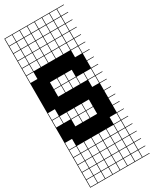

<svg xmlns="http://www.w3.org/2000/svg" viewBox="-267 -870 964 1200"><g transform="rotate(-30 214.5 -269.5)"><path d="M325 -803.6V-753.6H375V-803.6ZM271.4 -700H321.4V-750H271.4ZM325 -700H375V-750H325ZM217.9 -700H267.9V-750H217.9ZM164.3 -700H214.3V-750H164.3ZM110.7 -700H160.7V-750H110.7ZM57.1 -700H107.1V-750H57.1ZM3.6 -700H53.6V-750H3.6ZM325 -646.4H375V-696.4H325ZM271.4 -646.4H321.4V-696.4H271.4ZM217.9 -646.4H267.9V-696.4H217.9ZM164.3 -646.4H214.3V-696.4H164.3ZM110.7 -646.4H160.7V-696.4H110.7ZM57.1 -646.4H107.1V-696.4H57.1ZM3.6 -646.4H53.6V-696.4H3.6ZM325 -592.9H375V-642.9H325ZM271.4 -592.9H321.4V-642.9H271.4ZM217.9 -592.9H267.9V-642.9H217.9ZM164.3 -592.9H214.3V-642.9H164.3ZM110.7 -592.9H160.7V-642.9H110.7ZM57.1 -592.9H107.1V-642.9H57.1ZM3.6 -592.9H53.6V-642.9H3.6ZM325 -539.3H375V-589.3H325ZM271.4 -539.3H321.4V-589.3H271.4ZM217.9 -539.3H267.9V-589.3H217.9ZM164.3 -539.3H214.3V-589.3H164.3ZM110.7 -539.3H160.7V-589.3H110.7ZM57.1 -539.3H107.1V-589.3H57.1ZM3.6 -539.3H53.6V-589.3H3.6ZM3.6 -485.7H53.6V-535.7H3.6ZM325 -485.7H375V-535.7H325ZM110.7 -378.6H160.7V-428.6H110.7ZM217.9 -378.6H267.9V-428.6H217.9ZM164.3 -378.6H214.3V-428.6H164.3ZM217.9 -325H267.9V-375H217.9ZM110.7 -325H160.7V-375H110.7ZM271.4 -325H321.4V-375H271.4ZM325 -325H375V-375H325ZM164.3 -325H214.3V-375H164.3ZM325 -271.4H375V-321.4H325ZM3.6 -217.9H53.6V-267.9H3.6ZM110.7 -164.3H160.7V-214.3H110.7ZM3.6 -164.3H53.6V-214.3H3.6ZM217.9 -164.3H267.9V-214.3H217.9ZM164.3 -164.3H214.3V-214.3H164.3ZM57.1 -164.3H107.1V-214.3H57.1ZM164.3 -110.7H214.3V-160.7H164.3ZM217.9 -110.7H267.9V-160.7H217.9ZM110.7 -110.7H160.7V-160.7H110.7ZM3.6 -3.6H53.6V-53.6H3.6ZM325 -3.6H375V-53.6H325ZM271.4 50H321.4V0H271.4ZM110.7 50H160.7V0H110.7ZM325 50H375V0H325ZM3.6 50H53.6V0H3.6ZM57.1 50H107.1V0H57.1ZM217.9 50H267.9V0H217.9ZM164.3 50H214.3V0H164.3ZM110.7 103.6H160.7V53.6H110.7ZM271.4 103.6H321.4V53.6H271.4ZM3.6 103.6H53.6V53.6H3.6ZM325 103.6H375V53.6H325ZM164.3 103.6H214.3V53.6H164.3ZM217.9 103.6H267.9V53.6H217.9ZM57.1 103.6H107.1V53.6H57.1ZM57.1 157.1H107.1V107.1H57.1ZM164.3 157.1H214.3V107.1H164.3ZM325 157.1H375V107.1H325ZM110.7 157.1H160.7V107.1H110.7ZM271.4 157.1H321.4V107.1H271.4ZM3.6 157.1H53.6V107.1H3.6ZM217.9 157.1H267.9V107.1H217.9ZM164.3 210.7H214.3V160.7H164.3ZM325 210.7H375V160.7H325ZM110.7 210.7H160.7V160.7H110.7ZM271.4 210.7H321.4V160.7H271.4ZM3.6 210.7H53.6V160.7H3.6ZM57.1 210.7H107.1V160.7H57.1ZM217.9 210.7H267.9V160.7H217.9ZM164.3 264.3H214.3V214.3H164.3ZM217.9 264.3H267.9V214.3H217.9ZM325 264.3H375V214.3H325ZM110.7 264.3H160.7V214.3H110.7ZM3.6 264.3H53.6V214.3H3.6ZM271.4 264.3H321.4V214.3H271.4ZM57.1 264.3H107.1V214.3H57.1ZM271.4 -803.6V-753.6H321.4V-803.6ZM217.9 -803.6V-753.6H267.9V-803.6ZM164.3 -803.6V-753.6H214.3V-803.6ZM110.7 -803.6V-753.6H160.7V-803.6ZM57.1 -803.6V-753.6H107.1V-803.6ZM3.6 -803.6V-753.6H53.6V-803.6ZM428.6 -803.6H378.6V-753.6H428.6V-750H378.6V-700H428.6V-696.4H378.6V-646.4H428.6V-642.9H378.6V-592.9H428.6V-589.3H378.6V-539.3H428.6V-535.7H378.6V-485.7H428.6V-482.1H378.6V-432.1H428.6V-428.6H378.6V-378.6H428.6V-375H378.6V-325H428.6V-321.4H378.6V-271.4H428.6V-267.9H378.6V-217.9H428.6V-214.3H378.6V-164.3H428.6V-160.7H378.6V-110.7H428.6V-107.1H378.6V-57.1H428.6V-53.6H378.6V-3.6H428.6V0H378.6V50H428.6V53.6H378.6V103.6H428.6V107.1H378.6V157.1H428.6V160.7H378.6V210.7H428.6V214.3H378.6V264.3H428.6V267.9H0V-807.1H428.6Z"/></g></svg>

Font: Jersey 10 Charted
Style: Regular
Weight: 400
Designer: Sarah Cadigan-Fried
Version: Version 1.000; ttfautohint (v1.8.4.7-5d5b)